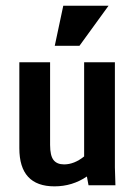

<svg xmlns="http://www.w3.org/2000/svg" viewBox="-20 -659 478 683"><path d="M294.9 0 289.1 -31.2Q237.3 3.9 173.8 3.9Q48.8 3.9 48.8 -131.8V-437.5H158.2V-143.6Q158.2 -105.5 170.4 -89.8Q182.6 -74.2 208 -74.2Q244.1 -74.2 279.3 -102.5V-437.5H388.7V-63.5L390.6 0ZM366.2 -638.7 262.7 -496.1H174.8L205.1 -638.7Z"/></svg>

Font: Sudo
Style: Bold
Weight: 700
Monospace: yes
Designer: Jens Kutilek
Foundry: Jens Kutilek
Version: Version 0.040